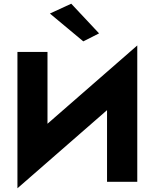

<svg xmlns="http://www.w3.org/2000/svg" viewBox="-20 -980 834 1035"><path d="M715 -524 720 -735 79 -176 74 35ZM236 -700H74V35L236 -131ZM720 -735 557 -563V0H720ZM249 -907 429 -757 514 -800 364 -960Z"/></svg>

Font: Jost
Style: Bold
Weight: 700
Version: Version 3.710